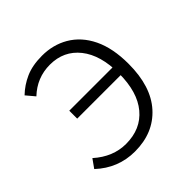

<svg xmlns="http://www.w3.org/2000/svg" viewBox="-153 -670 805 805"><g transform="rotate(-45 249.5 -267.0)"><path d="M28 -56 55 -94Q120 -36 197 -36Q285 -36 335 -96Q385 -156 385 -266Q385 -375 336.5 -436Q288 -497 206 -497Q129 -497 72 -443L40 -481Q71 -511 111.5 -529Q152 -547 209 -547Q274 -547 326 -517Q381 -485 411.5 -422Q442 -359 442 -266Q442 -132 376.5 -59.5Q311 13 201 13Q102 13 28 -56ZM127 -303H410V-256H127Z"/></g></svg>

Font: Merged Yaku Han JP Light
Style: Regular
Weight: 300
Designer: Ryoko NISHIZUKA 西塚涼子 (kana, bopomofo & ideographs); Paul D. Hunt (Latin, Greek & Cyrillic); Sandoll Communications 산돌커뮤니
Foundry: Adobe
Version: Version 2.004